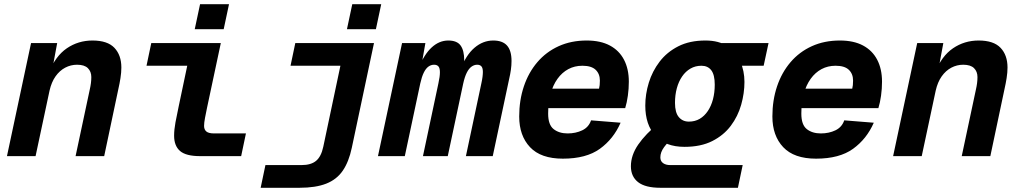

<svg xmlns="http://www.w3.org/2000/svg" viewBox="-20 -740 4840 910"><path d="M13 0 127.2 -536H251L223.8 -389.6L211.6 -395.6Q242.8 -474.4 296.9 -511.2Q351 -548 418.4 -548Q489.4 -548 522.3 -513.3Q555.2 -478.6 555.2 -420Q555.2 -396.8 551 -370.1Q546.8 -343.4 541.2 -319.2L473.8 0H338.2L405.6 -316.4Q409 -331 410.9 -345.8Q412.8 -360.6 412.8 -374.8Q412.8 -400.8 396.5 -417Q380.2 -433.2 345.2 -433.2Q315.4 -433.2 289 -419.3Q262.6 -405.4 243.3 -378.2Q224 -351 214.8 -310.4L148.6 0Z M928.8 0Q861.4 0 833.3 -24.4Q805.2 -48.8 805.2 -96.8Q805.2 -125.2 811.7 -160.4Q818.2 -195.6 826.6 -234.4L879.4 -485.2L925.6 -428.4H674.4L697 -536H1026.6L961.4 -230Q956.2 -205.2 951.7 -181.5Q947.2 -157.8 947.2 -143.2Q947.2 -126 958 -116.8Q968.8 -107.6 995.2 -107.6H1145.6L1123 0ZM903 -601.6 928.2 -720H1065.4L1040.2 -601.6Z M1215.4 150 1238 42.4H1409.2Q1453.8 42.4 1478 22.4Q1502.2 2.4 1512.2 -44.4L1605.4 -485.2L1651.6 -428.4H1357L1379.6 -536H1752.6L1647.4 -39.6Q1633.4 26.8 1604.7 68.8Q1576 110.8 1526.1 130.4Q1476.2 150 1399.4 150ZM1624.4 -601.6 1649.6 -720H1786.8L1761.6 -601.6Z M1771.4 0 1885.6 -536H1996.2L1974.4 -412.6L1963.6 -415.8Q1990 -482 2025.8 -515Q2061.6 -548 2104.6 -548Q2145.8 -548 2163 -524.4Q2180.2 -500.8 2180.2 -454Q2180.2 -444.8 2179.7 -433.8Q2179.2 -422.8 2177.8 -411.6H2163.4Q2188.4 -479 2228.7 -513.5Q2269 -548 2317.8 -548Q2361.8 -548 2383.1 -524.1Q2404.4 -500.2 2404.4 -450.8Q2404.4 -430.4 2401.4 -409.2Q2398.4 -388 2393.4 -366.8L2315.4 0H2188.2L2261.4 -344.8Q2265.2 -362 2266.9 -375.5Q2268.6 -389 2268.6 -398.8Q2268.6 -417.6 2261.8 -425.4Q2255 -433.2 2241.4 -433.2Q2227.6 -433.2 2214.9 -424.2Q2202.2 -415.2 2192.3 -395.5Q2182.4 -375.8 2175.4 -344L2102.2 0H1984.6L2057.8 -344.8Q2061.6 -362 2063.3 -374.9Q2065 -387.8 2065 -397.6Q2065 -417 2058.1 -425.1Q2051.2 -433.2 2037.2 -433.2Q2022.8 -433.2 2010.4 -424.2Q1998 -415.2 1988.4 -395.5Q1978.8 -375.8 1971.8 -344L1898.6 0Z M2647.8 12Q2543.4 12 2492.1 -42.5Q2440.8 -97 2440.8 -188Q2440.8 -264.8 2462.9 -330.6Q2485 -396.4 2526.8 -445.3Q2568.6 -494.2 2627.8 -521.1Q2687 -548 2760.6 -548Q2826.2 -548 2870.5 -524.3Q2914.8 -500.6 2937.6 -456.8Q2960.4 -413 2960.4 -352.8Q2960.4 -319.4 2955.8 -286.5Q2951.2 -253.6 2943.2 -227.6H2562L2581.6 -319.6H2819.2Q2821.2 -328 2822.2 -336.6Q2823.2 -345.2 2823.2 -358Q2823.2 -390 2803.1 -409.2Q2783 -428.4 2740.2 -428.4Q2703.4 -428.4 2673.6 -412.4Q2643.8 -396.4 2622.3 -366.5Q2600.8 -336.6 2589.4 -294.8Q2578 -253 2578 -201.2Q2578 -148.6 2603.9 -128.1Q2629.8 -107.6 2670.2 -107.6Q2709 -107.6 2739.7 -122.4Q2770.4 -137.2 2781.4 -169.6L2921.4 -158.4Q2887.8 -81.4 2823.1 -34.7Q2758.4 12 2647.8 12Z M3224.4 -44Q3134 -44 3086.2 -96.3Q3038.4 -148.6 3038.4 -239.6Q3038.4 -293.8 3055.1 -348.2Q3071.8 -402.6 3106.4 -447.9Q3141 -493.2 3194.9 -520.6Q3248.8 -548 3323.6 -548Q3387.4 -548 3428.2 -520.6Q3469 -493.2 3488.7 -448.5Q3508.4 -403.8 3508.4 -351.8Q3508.4 -298.2 3492.9 -243.5Q3477.4 -188.8 3443.7 -143.8Q3410 -98.8 3355.8 -71.4Q3301.6 -44 3224.4 -44ZM3244.8 -163.6Q3273.8 -163.6 3296.2 -176.7Q3318.6 -189.8 3334.7 -213.7Q3350.8 -237.6 3359.2 -269.5Q3367.6 -301.4 3367.6 -339Q3367.6 -385.2 3351.3 -406.8Q3335 -428.4 3304.4 -428.4Q3275.8 -428.4 3252.6 -415Q3229.4 -401.6 3213 -377.7Q3196.6 -353.8 3187.9 -321.9Q3179.2 -290 3179.2 -252.4Q3179.2 -206.4 3197.3 -185Q3215.4 -163.6 3244.8 -163.6ZM3388.6 -428.4 3377.8 -536H3622.6L3599.4 -428.4ZM3110 150Q3038.4 150 3004.3 123.3Q2970.2 96.6 2970.2 48Q2970.2 -4.4 3005 -54.9Q3039.8 -105.4 3103.2 -156.8L3176.8 -94.2Q3145.2 -66.6 3127.5 -42.6Q3109.8 -18.6 3109.8 6Q3109.8 23.8 3122.7 33.1Q3135.6 42.4 3156.6 42.4H3500L3477.4 150Z M3847.8 12Q3743.4 12 3692.1 -42.5Q3640.8 -97 3640.8 -188Q3640.8 -264.8 3662.9 -330.6Q3685 -396.4 3726.8 -445.3Q3768.6 -494.2 3827.8 -521.1Q3887 -548 3960.6 -548Q4026.2 -548 4070.5 -524.3Q4114.8 -500.6 4137.6 -456.8Q4160.4 -413 4160.4 -352.8Q4160.4 -319.4 4155.8 -286.5Q4151.2 -253.6 4143.2 -227.6H3762L3781.6 -319.6H4019.2Q4021.2 -328 4022.2 -336.6Q4023.2 -345.2 4023.2 -358Q4023.2 -390 4003.1 -409.2Q3983 -428.4 3940.2 -428.4Q3903.4 -428.4 3873.6 -412.4Q3843.8 -396.4 3822.3 -366.5Q3800.8 -336.6 3789.4 -294.8Q3778 -253 3778 -201.2Q3778 -148.6 3803.9 -128.1Q3829.8 -107.6 3870.2 -107.6Q3909 -107.6 3939.7 -122.4Q3970.4 -137.2 3981.4 -169.6L4121.4 -158.4Q4087.8 -81.4 4023.1 -34.7Q3958.4 12 3847.8 12Z M4213 0 4327.2 -536H4451L4423.8 -389.6L4411.6 -395.6Q4442.8 -474.4 4496.9 -511.2Q4551 -548 4618.4 -548Q4689.4 -548 4722.3 -513.3Q4755.2 -478.6 4755.2 -420Q4755.2 -396.8 4751 -370.1Q4746.8 -343.4 4741.2 -319.2L4673.8 0H4538.2L4605.6 -316.4Q4609 -331 4610.9 -345.8Q4612.8 -360.6 4612.8 -374.8Q4612.8 -400.8 4596.5 -417Q4580.2 -433.2 4545.2 -433.2Q4515.4 -433.2 4489 -419.3Q4462.6 -405.4 4443.3 -378.2Q4424 -351 4414.8 -310.4L4348.6 0Z"/></svg>

Font: Geist Mono
Style: Italic
Weight: 400
Italic angle: -12°
Monospace: yes
Designer: Basement.studio, Andrés Briganti, Mateo Zaragoza
Foundry: Basement.studio, Vercel, Andrés Briganti, Guido Ferreyra, Mateo Zaragoza
Version: Version 1.500